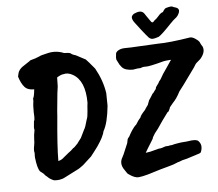

<svg xmlns="http://www.w3.org/2000/svg" viewBox="-58 -906 1151 1013"><g transform="rotate(-5 517.5 -399.5)"><path d="M769 -680Q755 -684 750 -692Q742 -700 717 -732Q678 -782 678 -785Q669 -802 676.5 -811.5Q684 -821 693 -823Q727 -838 742 -815Q744 -812 746.5 -808Q749 -804 752 -800Q765 -782 770 -774Q779 -759 790 -775Q803 -784 815 -798.5Q827 -813 839 -816Q851 -837 861 -837Q885 -844 892 -840Q899 -836 908 -834Q933 -826 920 -800Q915 -789 907 -782Q891 -770 872 -750Q824 -699 806 -688Q785 -680 769 -680ZM389 -286Q395 -298 397 -330Q399 -362 401 -374Q401 -491 337 -527Q311 -542 287 -535Q276 -535 253 -521Q252 -507 252 -474L247 -437L238 -345Q238 -343 236 -316Q221 -159 221 -81Q239 -85 252 -98Q287 -127 291 -129L305 -142Q310 -143 331 -166V-167L350 -192L370 -233Q378 -244 389 -286ZM726 -359Q727 -359 748 -393Q751 -393 759 -406Q768 -415 768 -424L784 -446Q784 -450 796 -464Q809 -489 831 -519Q843 -537 847.5 -543.5Q852 -550 854.5 -554Q857 -558 860 -561H852L832 -559Q828 -559 820 -557Q742 -536 725 -537Q708 -538 697 -532Q680 -532 655 -527Q613 -527 597 -546L587 -559L573 -586Q570 -597 574 -621Q578 -631 591.5 -637.5Q605 -644 624 -644Q655 -644 700 -647Q745 -650 799 -652Q858 -652 970 -670Q980 -671 995 -662Q1010 -653 1018 -642Q1024 -627 1032 -616Q1044 -587 1014 -552L990 -531Q989 -531 977 -511Q896 -398 889 -391Q871 -355 850 -334L832 -312Q832 -307 823 -291L817 -287L787 -246L759 -205L741 -182L729 -162Q729 -156 717.5 -139Q706 -122 698.5 -108.5Q691 -95 684 -84L709 -88L755 -100Q769 -100 791 -109Q801 -109 808 -110Q810 -112 827 -113Q830 -115 854 -119Q878 -123 884 -123Q897 -123 930 -128Q958 -130 966 -122Q989 -99 974 -62Q974 -60 966 -56Q908 -37 897 -34Q871 -29 854 -21Q850 -21 842 -17Q825 -9 797 -2Q738 14 727.5 18Q717 22 686.5 30.5Q656 39 636 41Q616 43 586 22Q578 17 576 13L564 -5Q539 -40 561 -74Q561 -76 566 -84L591 -143L595 -162Q595 -166 606 -179Q610 -188 616 -197Q622 -206 622 -207Q635 -227 647 -237L660 -257L673 -273Q673 -281 700 -310Q702 -315 717 -335ZM100 -135Q98 -139 98 -149.5Q98 -160 101 -174Q104 -188 104 -207Q104 -226 110 -256Q106 -262 111 -301Q116 -310 115 -325Q114 -340 114 -349Q114 -392 116 -398Q118 -404 117 -422Q123 -428 127 -469Q93 -468 76 -487.5Q59 -507 48 -543Q49 -549 50.5 -554.5Q52 -560 53 -564Q54 -568 57 -572.5Q60 -577 61.5 -579.5Q63 -582 68 -586.5Q73 -591 75 -592.5Q77 -594 84 -598.5Q91 -603 93 -604.5Q95 -606 103.5 -611.5Q112 -617 115 -619Q118 -624 131 -626.5Q144 -629 170 -640Q174 -644 217 -653.5Q260 -663 301 -646Q324 -646 334 -642Q344 -633 361 -629L412 -602Q423 -591 457 -550Q494 -484 504 -416Q505 -397 505 -349Q496 -258 472 -217Q470 -205 461 -187Q461 -185 447.5 -162.5Q434 -140 417 -118.5Q400 -97 395 -90Q354 -52 349 -48Q326 -31 323 -30Q247 8 242.5 11Q238 14 218 18Q189 21 182 15Q166 8 153 -6Q149 -7 137 -22Q121 -34 119 -36Q106 -55 100 -108Q99 -112 100 -135Z"/></g></svg>

Font: Caveat Brush
Style: Regular
Weight: 400
Designer: Pablo Impallari
Foundry: Creative Lab NY
Version: Version 1.096; ttfautohint (v1.3)